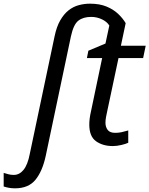

<svg xmlns="http://www.w3.org/2000/svg" viewBox="-146 -785 813 1045"><path d="M-71 167Q-40 167 -17.5 139Q5 111 16 53L151 -587Q162 -640 182 -674.5Q202 -709 227.5 -729Q253 -749 283 -757Q313 -765 344 -765Q396 -765 433.5 -749.5Q471 -734 496.5 -710Q522 -686 538 -659L512 -536H647L633 -469H499L437 -177Q434 -164 431 -147.5Q428 -131 428 -117Q428 -94 440 -78Q452 -62 481 -62Q499 -62 515.5 -65.5Q532 -69 552 -75V-8Q540 -2 515 4Q490 10 468 10Q414 10 377 -16Q340 -42 340 -107Q340 -139 349 -178L410 -469H327L335 -509L428 -548L449 -646Q436 -667 408.5 -680Q381 -693 350 -693Q307 -693 280.5 -672.5Q254 -652 240 -587L103 63Q85 147 47 193.5Q9 240 -64 240Q-83 240 -98.5 237Q-114 234 -126 230V156Q-113 160 -100 163.5Q-87 167 -71 167Z"/></svg>

Font: BC Sans
Style: Italic
Weight: 400
Italic angle: -12°
Designer: Monotype Design Team
Designer: Province of B.C.
Foundry: Monotype Imaging Inc.
Version: Version 2.000;GOOG;noto-source:20170915:90ef993387c0